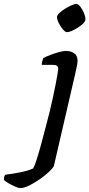

<svg xmlns="http://www.w3.org/2000/svg" viewBox="-163 -760 456 980"><path d="M-59 200Q-68 200 -85.5 192.5Q-103 185 -120 175Q-137 165 -143 158Q-143 139 -136 132Q-103 128 -62 120Q-21 112 6 100Q12 91 21.5 62.5Q31 34 42.5 -7.5Q54 -49 66.5 -97Q79 -145 91 -192Q99 -224 106.5 -259.5Q114 -295 120.5 -327Q127 -359 130.5 -381.5Q134 -404 134 -409Q134 -419 128 -424Q122 -429 105 -429H50Q50 -438 53 -448Q56 -458 58 -464Q72 -471 94 -479.5Q116 -488 138 -494Q160 -500 172 -500Q200 -500 216.5 -487.5Q233 -475 233 -449Q233 -442 231 -430.5Q229 -419 220 -379L112 87Q108 97 88 116Q68 135 41 154Q14 173 -13 186.5Q-40 200 -59 200ZM179 -596Q170 -596 158 -610Q146 -624 137 -642Q128 -660 128 -673Q128 -682 140 -693.5Q152 -705 169 -715.5Q186 -726 202 -733Q218 -740 226 -740Q236 -740 247 -726Q258 -712 265.5 -693.5Q273 -675 273 -662Q273 -649 255 -634Q237 -619 214.5 -607.5Q192 -596 179 -596Z"/></svg>

Font: Texturina 72pt 72pt SemiBold
Style: Italic
Weight: 600
Italic angle: -11°
Designer: Guillermo Torres Carreño
Foundry: Omnibus-Type
Version: Version 1.002; ttfautohint (v1.8.3)